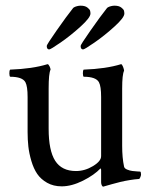

<svg xmlns="http://www.w3.org/2000/svg" viewBox="-20 -659 543 686"><path d="M389.2 -638.7Q404.8 -638.7 413.3 -632.1Q421.9 -625.5 423.1 -620.4Q424.3 -615.2 424.3 -610.4Q424.3 -596.2 389.4 -564.5Q354.5 -532.7 318.4 -507.6Q282.2 -482.4 276.9 -482.4Q268.1 -482.4 268.1 -495.1Q268.1 -499.5 303.7 -550.5Q339.4 -601.6 362.8 -630.9Q363.8 -631.8 366.9 -633.5Q370.1 -635.3 376.5 -637Q382.8 -638.7 389.2 -638.7ZM268.1 -638.7Q283.7 -638.7 292.2 -632.1Q300.8 -625.5 302 -620.4Q303.2 -615.2 303.2 -610.4Q303.2 -596.2 268.3 -564.5Q233.4 -532.7 197.3 -507.6Q161.1 -482.4 155.8 -482.4Q147 -482.4 147 -495.1Q147 -499.5 182.6 -550.5Q218.3 -601.6 241.7 -630.9Q242.7 -631.8 245.8 -633.5Q249 -635.3 255.4 -637Q261.7 -638.7 268.1 -638.7ZM341.3 -312.5Q341.3 -350.6 333.5 -365.2Q322.8 -384.8 278.8 -384.8Q276.4 -387.2 276.1 -396.7Q275.9 -406.2 278.8 -410.2Q358.9 -413.1 412.6 -429.7Q416 -429.7 419.7 -420.2Q423.3 -410.6 423.3 -406.2Q416.5 -392.6 416.5 -342.8V-297.9V-137.7Q416.5 -95.2 423.3 -63.5Q424.8 -57.1 434.1 -53.2Q443.4 -49.3 452.9 -48.1Q462.4 -46.9 471.4 -46.4Q480.5 -45.9 481 -45.9Q483.9 -44.4 483.9 -35.2Q483.9 -32.2 481.4 -25.9Q479 -19.5 476.1 -19.5Q461.9 -18.6 443.6 -15.6Q425.3 -12.7 409.4 -8.8Q393.6 -4.9 379.9 -1Q366.2 2.9 357.4 5.4L349.1 7.8Q345.7 7.8 343.5 2.9Q341.3 -2 341.3 -7.8V-52.7L339.4 -57.6Q316.9 -33.7 276.4 -13.4Q235.8 6.8 200.7 6.8Q170.9 6.8 148.4 -5.9Q126 -18.6 113 -37.6Q100.1 -56.6 92 -84Q84 -111.3 81.3 -135.5Q78.6 -159.7 78.6 -187.5V-312.5Q78.6 -350.6 70.8 -365.2Q60.1 -384.8 16.1 -384.8Q13.7 -387.2 13.4 -396.7Q13.2 -406.2 16.1 -410.2Q96.2 -413.1 149.9 -429.7Q153.3 -429.7 157 -422.1Q160.6 -414.6 160.6 -410.2Q153.8 -396.5 153.8 -342.8V-300.8V-199.2Q153.8 -121.1 177.2 -84.5Q200.7 -47.9 251.5 -47.9Q283.2 -47.9 312.5 -65.7Q341.8 -83.5 341.3 -101.6Z"/></svg>

Font: Amiri
Style: Regular
Weight: 400
Designer: Khaled Hosny
Version: Version 000.108